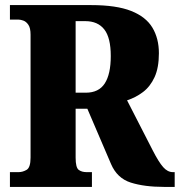

<svg xmlns="http://www.w3.org/2000/svg" viewBox="-20 -734 706 754"><path d="M19 0V-58H53Q69 -58 84.5 -67Q100 -76 100 -115V-598Q100 -624 91.5 -636.5Q83 -649 72 -653Q61 -657 53 -657H19V-714H338Q437 -714 495 -691Q553 -668 578.5 -625.5Q604 -583 604 -525Q604 -468 587 -431Q570 -394 541.5 -372.5Q513 -351 479 -340L580 -143Q603 -98 620.5 -78Q638 -58 659 -58H666V0H624Q547 0 493.5 -17Q440 -34 416 -90L323 -307H277V-115Q277 -76 289 -67Q301 -58 320 -58H341V0ZM317 -370Q368 -370 391.5 -406.5Q415 -443 415 -514Q415 -586 389.5 -618.5Q364 -651 315 -651H277V-370Z"/></svg>

Font: Noto Serif Hebrew Condensed Black
Style: Regular
Weight: 900
Width: 3
Designer: Monotype Design Team
Foundry: Monotype Imaging Inc.
Version: Version 2.004; ttfautohint (v1.8.4.7-5d5b)